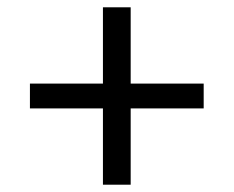

<svg xmlns="http://www.w3.org/2000/svg" viewBox="-20 -568 640 526"><path d="M338 -62V-271H538V-339H338V-548H262V-339H62V-271H262V-62Z"/></svg>

Font: IBM Mono
Style: Regular
Weight: 400
Monospace: yes
Designer: Mike Abbink, Paul van der Laan, Pieter van Rosmalen
Foundry: Bold Monday
Version: Version 2.3